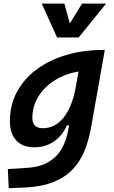

<svg xmlns="http://www.w3.org/2000/svg" viewBox="-20 -796 626 1051"><path d="M27.8 234.4 22.9 129.4 125.5 123Q203.1 118.2 250 88.1Q296.9 58.1 320.8 12.7Q344.7 -32.7 353 -82.5L357.9 -109.9H346.7Q320.3 -52.2 274.4 -21Q228.5 10.3 168 10.3Q104 10.3 69.1 -27.1Q34.2 -64.5 34.2 -132.3Q34.2 -221.2 72.8 -293Q111.3 -364.7 180.4 -416Q249.5 -467.3 342.5 -494.9Q435.5 -522.5 544.4 -522.5H553.7L478.5 -98.1Q466.3 -29.3 442.9 28.8Q419.4 86.9 378.2 130.6Q336.9 174.3 272.9 200.2Q209 226.1 115.7 230.5ZM409.7 -404.3Q337.4 -392.6 280.3 -356.7Q223.1 -320.8 190.2 -267.8Q157.2 -214.8 157.2 -150.4Q157.2 -94.2 214.4 -94.2Q280.3 -94.2 326.7 -150.4Q373 -206.5 393.6 -313ZM292.5 -590.8 208.5 -776.4H332.5L362.3 -667.5L429.2 -776.4H561L410.6 -590.8Z"/></svg>

Font: Cascadia Code NF SemiBold
Style: Italic
Weight: 600
Italic angle: -10°
Monospace: yes
Designer: Aaron Bell
Foundry: Saja Typeworks
Version: Version 2404.023; ttfautohint (v1.8.4)